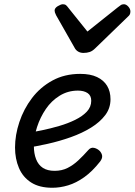

<svg xmlns="http://www.w3.org/2000/svg" viewBox="-20 -868 636 907"><path d="M227 19Q166 19 127 -6Q88 -31 69.5 -74.5Q51 -118 51 -171Q51 -230 71.5 -291.5Q92 -353 131 -404.5Q170 -456 227.5 -487.5Q285 -519 359 -519Q407 -519 438.5 -504Q470 -489 486 -462.5Q502 -436 502 -399Q502 -357 477 -324Q452 -291 410 -265Q368 -239 314.5 -220Q261 -201 205 -188.5Q149 -176 96 -168L103 -238Q137 -244 178 -252.5Q219 -261 260 -273Q301 -285 335.5 -302Q370 -319 390.5 -341Q411 -363 411 -392Q411 -417 393.5 -428.5Q376 -440 348 -440Q301 -440 262 -416Q223 -392 196.5 -353Q170 -314 155 -268Q140 -222 140 -178Q140 -143 150.5 -116Q161 -89 182.5 -75Q204 -61 238 -61Q272 -61 299 -74.5Q326 -88 350 -110.5Q374 -133 397 -159Q409 -173 424.5 -169.5Q440 -166 451 -155Q461 -144 462.5 -132Q464 -120 453 -105Q416 -58 378 -31Q340 -4 302 7.5Q264 19 227 19ZM565 -848Q576 -848 586 -837Q596 -826 596 -814Q596 -805 593 -799.5Q590 -794 585 -790L430 -640Q417 -627 404 -622.5Q391 -618 374 -618Q360 -618 349 -624.5Q338 -631 332 -643L245 -796Q241 -804 239.5 -809Q238 -814 238 -818Q238 -830 253 -839Q268 -848 277 -848Q287 -848 292.5 -843Q298 -838 303 -831L393 -719L536 -833Q543 -838 549.5 -843Q556 -848 565 -848Z"/></svg>

Font: Playwrite AU NSW
Style: Regular
Weight: 400
Designer: Veronika Burian, José Scaglione
Foundry: TypeTogether
Version: Version 1.002